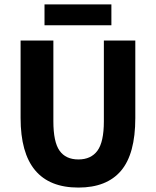

<svg xmlns="http://www.w3.org/2000/svg" viewBox="-20 -835 705 867"><path d="M334 12Q73 12 73 -302V-652H221V-287Q221 -194 249 -154.5Q277 -115 334 -115Q391 -115 420 -154.5Q449 -194 449 -287V-652H591V-302Q591 -140 526.5 -64Q462 12 334 12ZM181 -721V-815H483V-721Z"/></svg>

Font: Toshiba Sans
Style: Bold
Weight: 700
Designer: Paul D. Hunt
Foundry: Toshiba Corporation
Version: Version 2.020;PS 2.0;hotconv 1.0.86;makeotf.lib2.5.63406